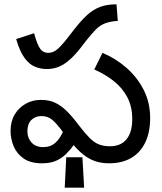

<svg xmlns="http://www.w3.org/2000/svg" viewBox="-20 -745 751 890"><path d="M197 -425Q168 -425 141.5 -436Q115 -447 93 -477.5Q71 -508 55 -564L138 -591Q153 -536 167 -518Q181 -500 203 -500Q223 -500 240.5 -512.5Q258 -525 290 -565L321 -605Q355 -649 383.5 -675Q412 -701 444 -713Q476 -725 520 -725L526 -648Q491 -646 467.5 -637Q444 -628 424.5 -608.5Q405 -589 379 -556L356 -526Q328 -490 303 -468Q278 -446 252.5 -435.5Q227 -425 197 -425ZM485 12Q437 12 401.5 -6Q366 -24 336 -56Q306 -88 273 -131Q244 -171 223 -189Q202 -207 172 -207Q144 -207 125.5 -189Q107 -171 107 -136Q107 -105 126.5 -84Q146 -63 180 -63Q214 -63 236.5 -83Q259 -103 275 -141L328 -81Q309 -54 288 -33Q267 -12 240.5 0Q214 12 175 12Q122 12 90 -10Q58 -32 43.5 -66.5Q29 -101 29 -138Q29 -182 48 -214Q67 -246 99 -264Q131 -282 170 -282Q206 -282 234 -269.5Q262 -257 289 -230.5Q316 -204 348 -161Q375 -126 396 -105Q417 -84 439 -75.5Q461 -67 490 -67Q540 -67 566.5 -99.5Q593 -132 593 -193Q593 -251 570 -294.5Q547 -338 507 -369.5Q467 -401 417 -423L455 -500Q517 -474 567 -430Q617 -386 646.5 -327.5Q676 -269 676 -198Q676 -132 653.5 -85Q631 -38 588.5 -13Q546 12 485 12ZM280 125 287 -16H362L370 125Z"/></svg>

Font: telugu115
Style: Regular
Weight: 400
Designer: Jelle Bosma - Monotype Design Team
Foundry: Monotype Imaging Inc.
Version: Version 2.003